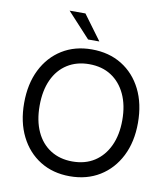

<svg xmlns="http://www.w3.org/2000/svg" viewBox="-97 -982 942 1075"><g transform="rotate(10 374.0 -444.5)"><path d="M372 12Q276 12 203.5 -33Q131 -78 90.5 -159Q50 -240 50 -348Q50 -457 90.5 -538Q131 -619 203.5 -664Q276 -709 372 -709Q470 -709 543 -664Q616 -619 656.5 -538Q697 -457 697 -348Q697 -240 656 -159Q615 -78 542 -33Q469 12 372 12ZM372 -72Q445 -72 497.5 -106Q550 -140 579 -202Q608 -264 608 -348Q608 -433 579 -495Q550 -557 497.5 -591Q445 -625 372 -625Q301 -625 248 -591.5Q195 -558 166.5 -496Q138 -434 138 -348Q138 -263 166.5 -201Q195 -139 248 -105.5Q301 -72 372 -72ZM341 -760 211 -901H301L405 -760Z"/></g></svg>

Font: Hanken Grotesk
Style: Regular
Weight: 400
Designer: Alfredo Marco Pradil
Foundry: Hanken Design Co.
Version: Version 3.013